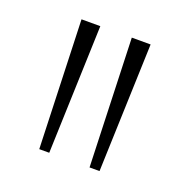

<svg xmlns="http://www.w3.org/2000/svg" viewBox="-74 -876 453 470"><g transform="rotate(20 153.0 -641.0)"><path d="M74.5 -474 63 -808H112L100.5 -474ZM205.5 -474 194 -808H243L231.5 -474Z"/></g></svg>

Font: Encode Sans Condensed ExtraLight
Style: Regular
Weight: 200
Width: 3
Designer: Multiple Designers
Foundry: Impallari Type
Version: Version 3.000; ttfautohint (v1.8.3) -l 8 -r 50 -G 200 -x 14 